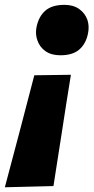

<svg xmlns="http://www.w3.org/2000/svg" viewBox="-75 -574 386 792"><path d="M174 -346Q136.5 -346 112.5 -363Q88.5 -380 79.5 -407Q73.5 -423.5 73.5 -441Q73.5 -452.5 76 -464Q85 -506.5 112.2 -530.2Q139.5 -554 191 -554Q227 -554 251 -537.2Q275 -520.5 285 -493.5Q290.5 -477.5 290.5 -460Q290.5 -448.5 288 -436Q279.5 -393.5 252.2 -369.8Q225 -346 174 -346ZM-55 198.5Q-25 84.5 6 -31.5Q36.5 -147 66.5 -263.5L217.5 -265.5Q198.5 -149 181 -34Q163 81 145.5 193.5Z"/></svg>

Font: Heraclito ExtraBold
Style: Italic
Weight: 800
Italic angle: -12°
Designer: Kostas Bartsokas (font) & Cristiano Sobral (main changes)
Foundry: Kostas Bartsokas (font) & Cristiano Sobral (main changes)
Version: Version 1.00;July 8, 2020;FontCreator 13.0.0.2655 64-bit